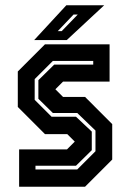

<svg xmlns="http://www.w3.org/2000/svg" viewBox="-20 -708 493 728"><path d="M52.5 0V-141.5H234L263.5 -171L235 -199.5H150.5L47.5 -302.5V-437L150.5 -540H395.5V-398.5H219L190 -369.5L219 -340.5H302.5L405.5 -237.5V-103L302.5 0ZM114.5 -65.5H273L342 -134.5V-213L273 -279.5H180.5L125.5 -333.5V-404L185.5 -463H333.5V-477H180.5L111.5 -408V-329.5L175.5 -265.5H268L328 -209V-138.5L268 -79.5H114.5ZM109.5 -556 231.5 -688H375L233 -556ZM199 -590H214L275 -653H259Z"/></svg>

Font: Tourney Condensed Regular
Style: Bold
Weight: 700
Width: 3
Designer: Tyler Finck
Foundry: Etcetera Type Co
Version: Version 1.010; ttfautohint (v1.8.3)